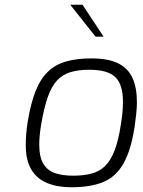

<svg xmlns="http://www.w3.org/2000/svg" viewBox="-20 -786 604 812"><path d="M281 6Q224 6 180.5 -11.5Q137 -29 113 -68Q89 -107 89 -173Q89 -197 91 -220.5Q93 -244 97 -270Q110 -350 131 -402Q152 -454 184 -484Q216 -514 261 -526.5Q306 -539 367 -539Q438 -539 480 -518Q522 -497 540.5 -456Q559 -415 559 -354Q559 -330 556 -303.5Q553 -277 549 -248Q534 -151 502.5 -95Q471 -39 417.5 -16.5Q364 6 281 6ZM289 -43Q332 -43 365.5 -51.5Q399 -60 423 -82.5Q447 -105 464 -148Q481 -191 491 -259Q496 -288 498 -311.5Q500 -335 500 -355Q500 -429 467.5 -460Q435 -491 358 -491Q312 -491 278.5 -481Q245 -471 221.5 -446Q198 -421 182 -375.5Q166 -330 154 -259Q150 -235 148 -214Q146 -193 146 -175Q146 -120 164.5 -91.5Q183 -63 215 -53Q247 -43 289 -43ZM384 -631 277 -766H329L418 -631Z"/></svg>

Font: Exo Thin Light
Style: Italic
Weight: 300
Italic angle: -9°
Version: Version 2.000